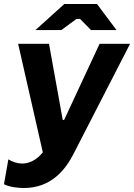

<svg xmlns="http://www.w3.org/2000/svg" viewBox="-39 -740 673 964"><path d="M81 204C220 204 291 109 330 33L614 -520H461L283 -138H276L207 -520H52L176 25C144 64 108 81 74 81C46 81 24 73 3 60L-19 185C9 199 50 204 81 204ZM546 -589 448 -720H284L139 -589H269L345 -645H363L418 -589Z"/></svg>

Font: Fixel Display
Style: Bold Italic
Weight: 700
Italic angle: -10°
Designer: AlfaBravo + MacPaw
Foundry: Kyrylo Tkachov, Marchela Mozhyna, Serhii Makarenko, Maria Weinstein, Zakhar Kryvoshyya
Version: Version 1.210;Glyphs 3.2 (3217)